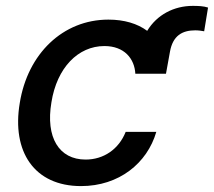

<svg xmlns="http://www.w3.org/2000/svg" viewBox="-20 -619 724 650"><path d="M541.9 -369.3 555.4 -443.9C565 -498.2 596.9 -516.3 641 -516.3C652.7 -516.3 662.6 -514.6 671.2 -513.1L684.3 -593.4C669.7 -598.4 650.6 -599.1 632.8 -599.1C568.9 -599.1 511.4 -569.2 478.3 -514.6C445.3 -539.1 400.6 -552.6 346.9 -552.6C192.8 -552.6 73.5 -436.8 46.9 -270.2C19.2 -105.8 95.9 11 254.3 11C382.8 11 478.3 -66.4 509.2 -172.6H405.5C382.1 -113.6 330.6 -78.8 269.9 -78.8C179.7 -78.8 133.9 -153.8 154.1 -272.7C172.6 -389.6 244.3 -463.1 333.5 -463.1C400.9 -463.1 435.4 -420.5 438.2 -369.3Z"/></svg>

Font: Margiela Sans Medium
Style: Italic
Weight: 500
Italic angle: -9.39999°
Designer: Stefan Endress, Andreas Faust
Version: Version 1.100;FEAKit 1.0